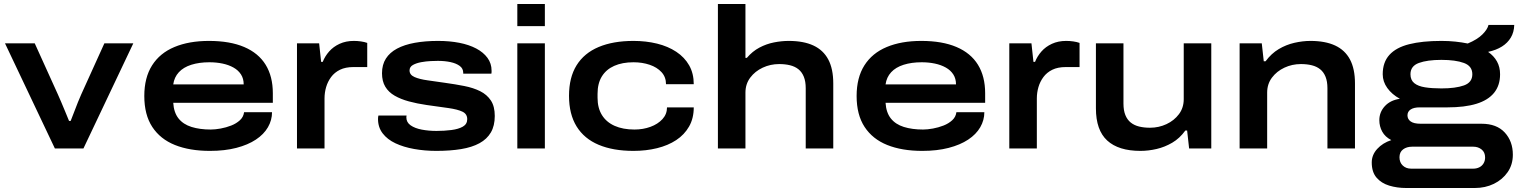

<svg xmlns="http://www.w3.org/2000/svg" viewBox="-20 -744 7607 962"><path d="M255 0 5 -527H154L270 -271Q277 -256 287 -232Q297 -208 307.5 -183Q318 -158 326 -138H334Q342 -158 351.5 -183Q361 -208 370.5 -232Q380 -256 387 -271L503 -527H648L398 0Z M1032 12Q930 12 856.5 -17.5Q783 -47 743 -108Q703 -169 703 -263Q703 -355 742 -416.5Q781 -478 854 -508.5Q927 -539 1027 -539Q1132 -539 1203.5 -508.5Q1275 -478 1311 -419.5Q1347 -361 1347 -277V-229H848Q851 -180 874.5 -150.5Q898 -121 939.5 -108Q981 -95 1036 -95Q1058 -95 1085.5 -100Q1113 -105 1138.5 -115Q1164 -125 1182 -141.5Q1200 -158 1203 -182H1343Q1343 -142 1322.5 -106.5Q1302 -71 1262 -44.5Q1222 -18 1164 -3Q1106 12 1032 12ZM848 -321H1201Q1201 -350 1187.5 -371Q1174 -392 1150 -405.5Q1126 -419 1095 -425.5Q1064 -432 1029 -432Q978 -432 938.5 -419.5Q899 -407 876 -382Q853 -357 848 -321Z M1468 0V-527H1579L1589 -434H1597Q1608 -462 1629 -486Q1650 -510 1681.5 -524.5Q1713 -539 1753 -539Q1771 -539 1788.5 -536.5Q1806 -534 1820 -529V-408H1751Q1711 -408 1683.5 -394.5Q1656 -381 1639 -358Q1622 -335 1614 -307.5Q1606 -280 1606 -251V0Z M2166 12Q2108 12 2055 2.5Q2002 -7 1961.5 -26Q1921 -45 1897.5 -75.5Q1874 -106 1874 -148Q1874 -153 1874.5 -157Q1875 -161 1876 -165H2017Q2017 -164 2016.5 -161Q2016 -158 2016 -156Q2016 -131 2037.5 -116Q2059 -101 2093.5 -94.5Q2128 -88 2167 -88Q2206 -88 2241.5 -92.5Q2277 -97 2299 -109.5Q2321 -122 2321 -147Q2321 -173 2297 -184.5Q2273 -196 2227.5 -202.5Q2182 -209 2117 -218Q2069 -225 2028.5 -236Q1988 -247 1957.5 -264.5Q1927 -282 1910.5 -309.5Q1894 -337 1894 -377Q1894 -420 1913.5 -450.5Q1933 -481 1969.5 -500.5Q2006 -520 2058 -529.5Q2110 -539 2175 -539Q2233 -539 2281.5 -529.5Q2330 -520 2366 -501Q2402 -482 2422.5 -454Q2443 -426 2443 -390Q2443 -386 2443 -382.5Q2443 -379 2442 -375H2301V-379Q2301 -401 2283 -414Q2265 -427 2236.5 -433Q2208 -439 2174 -439Q2162 -439 2138.5 -438Q2115 -437 2090.5 -432.5Q2066 -428 2049 -418.5Q2032 -409 2032 -391Q2032 -369 2057 -358Q2082 -347 2122.5 -341.5Q2163 -336 2210 -329Q2261 -322 2306.5 -313Q2352 -304 2386 -287Q2420 -270 2439.5 -240.5Q2459 -211 2459 -163Q2459 -114 2439.5 -80.5Q2420 -47 2382.5 -26.5Q2345 -6 2290.5 3Q2236 12 2166 12Z M2572 -613V-724H2710V-613ZM2572 0V-527H2710V0Z M3154 12Q3052 12 2979.5 -18.5Q2907 -49 2869 -110.5Q2831 -172 2831 -264Q2831 -356 2869 -417Q2907 -478 2979.5 -508.5Q3052 -539 3154 -539Q3217 -539 3272 -525.5Q3327 -512 3368.5 -484.5Q3410 -457 3433 -416.5Q3456 -376 3456 -322H3317Q3317 -358 3294.5 -382.5Q3272 -407 3235 -419.5Q3198 -432 3154 -432Q3098 -432 3057.5 -414Q3017 -396 2995.5 -361Q2974 -326 2974 -274V-254Q2974 -203 2996 -167.5Q3018 -132 3059.5 -113.5Q3101 -95 3159 -95Q3202 -95 3239 -108.5Q3276 -122 3299 -147Q3322 -172 3322 -206H3456Q3456 -151 3432.5 -110Q3409 -69 3368 -42Q3327 -15 3272 -1.5Q3217 12 3154 12Z M3577 0V-724H3715V-454H3722Q3750 -487 3785 -505.5Q3820 -524 3858 -531.5Q3896 -539 3932 -539Q4006 -539 4055.5 -516Q4105 -493 4130 -446Q4155 -399 4155 -326V0H4017V-302Q4017 -336 4007.5 -359.5Q3998 -383 3980.5 -397Q3963 -411 3938.5 -417Q3914 -423 3884 -423Q3840 -423 3801.5 -405Q3763 -387 3739 -355Q3715 -323 3715 -280V0Z M4601 12Q4499 12 4425.5 -17.5Q4352 -47 4312 -108Q4272 -169 4272 -263Q4272 -355 4311 -416.5Q4350 -478 4423 -508.5Q4496 -539 4596 -539Q4701 -539 4772.5 -508.5Q4844 -478 4880 -419.5Q4916 -361 4916 -277V-229H4417Q4420 -180 4443.5 -150.5Q4467 -121 4508.5 -108Q4550 -95 4605 -95Q4627 -95 4654.5 -100Q4682 -105 4707.5 -115Q4733 -125 4751 -141.5Q4769 -158 4772 -182H4912Q4912 -142 4891.5 -106.5Q4871 -71 4831 -44.5Q4791 -18 4733 -3Q4675 12 4601 12ZM4417 -321H4770Q4770 -350 4756.5 -371Q4743 -392 4719 -405.5Q4695 -419 4664 -425.5Q4633 -432 4598 -432Q4547 -432 4507.5 -419.5Q4468 -407 4445 -382Q4422 -357 4417 -321Z M5037 0V-527H5148L5158 -434H5166Q5177 -462 5198 -486Q5219 -510 5250.5 -524.5Q5282 -539 5322 -539Q5340 -539 5357.5 -536.5Q5375 -534 5389 -529V-408H5320Q5280 -408 5252.5 -394.5Q5225 -381 5208 -358Q5191 -335 5183 -307.5Q5175 -280 5175 -251V0Z M5694 12Q5584 12 5527.5 -40Q5471 -92 5471 -201V-527H5609V-225Q5609 -191 5618.5 -167.5Q5628 -144 5645.5 -130Q5663 -116 5687.5 -110Q5712 -104 5742 -104Q5786 -104 5824.5 -122Q5863 -140 5887 -172Q5911 -204 5911 -247V-527H6049V0H5938L5928 -90H5919Q5891 -51 5853.5 -29Q5816 -7 5775 2.5Q5734 12 5694 12Z M6191 0V-527H6302L6312 -437H6321Q6350 -476 6387 -498Q6424 -520 6465.5 -529.5Q6507 -539 6546 -539Q6620 -539 6669.5 -516Q6719 -493 6744 -446Q6769 -399 6769 -326V0H6631V-302Q6631 -336 6621.5 -359.5Q6612 -383 6594.5 -397Q6577 -411 6552.5 -417Q6528 -423 6498 -423Q6454 -423 6415.5 -405Q6377 -387 6353 -355Q6329 -323 6329 -280V0Z M7026 198Q6980 198 6940.5 186Q6901 174 6877 146Q6853 118 6853 70Q6853 32 6880.5 2Q6908 -28 6951 -42Q6920 -58 6905.5 -84.5Q6891 -111 6891 -142Q6891 -182 6918.5 -212Q6946 -242 6994 -249Q6954 -271 6931 -303Q6908 -335 6908 -372Q6908 -432 6941.5 -469Q6975 -506 7040.5 -522.5Q7106 -539 7202 -539Q7239 -539 7272 -535.5Q7305 -532 7334 -526Q7382 -546 7407.5 -571.5Q7433 -597 7438 -619H7567Q7566 -583 7550 -556Q7534 -529 7505.5 -511Q7477 -493 7436 -484Q7465 -464 7480.5 -436Q7496 -408 7496 -372Q7496 -316 7466 -279Q7436 -242 7377.5 -224Q7319 -206 7232 -206H7093Q7064 -206 7048 -195.5Q7032 -185 7032 -166Q7032 -147 7048 -135.5Q7064 -124 7098 -124H7403Q7479 -124 7519.5 -80Q7560 -36 7560 31Q7560 81 7534 118.5Q7508 156 7465 177Q7422 198 7369 198ZM7050 101H7362Q7378 101 7391.5 94.5Q7405 88 7413 75Q7421 62 7421 45Q7421 19 7403.5 5Q7386 -9 7362 -9H7055Q7028 -9 7010 4.5Q6992 18 6992 44Q6992 70 7008.5 85.5Q7025 101 7050 101ZM7202 -301Q7273 -301 7315 -316Q7357 -331 7357 -372Q7357 -413 7315 -428.5Q7273 -444 7202 -444Q7131 -444 7089 -428.5Q7047 -413 7047 -372Q7047 -343 7066 -327.5Q7085 -312 7120 -306.5Q7155 -301 7202 -301Z"/></svg>

Font: Archivo SemiBold Expanded SemiBold
Style: Regular
Weight: 600
Width: 7
Version: Version 2.001